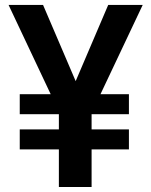

<svg xmlns="http://www.w3.org/2000/svg" viewBox="-20 -747 604 767"><path d="M345.9 0H215.2V-150.2H58.9V-230.1H215.2V-290.8H58.9V-370.7H182.5L14.2 -727.3H152L282.3 -422.9L412.3 -727.3H550.1L381.4 -370.7H495V-290.8H345.9V-230.1H495V-150.2H345.9Z"/></svg>

Font: Linik Sans SemiBold
Style: Regular
Weight: 600
Designer: Rasmus Andersson (font), Cristiano Sobral (main changes)
Foundry: rsms
Version: Version 3.018;June 1, 2022;FontCreator 14.0.0.2814 64-bit; t